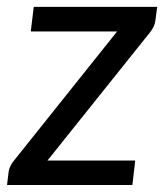

<svg xmlns="http://www.w3.org/2000/svg" viewBox="-29 -526 473 546"><path d="M418 -506.5 413 -468.5Q412 -459 407.8 -450.2Q403.5 -441.5 398 -434.5L106 -69.5H355.5L347.5 0H-9L-4.5 -37Q-4 -43.5 0 -52.5Q4 -61.5 10.5 -69L304 -436.5H58.5L67 -506.5Z"/></svg>

Font: Lato 2
Style: Italic
Weight: 400
Italic angle: -7°
Designer: Lukasz Dziedzic with Adam Twardoch and Botio Nikoltchev
Foundry: tyPoland Lukasz Dziedzic
Version: Version 2.015; 2015-08-06; http://www.latofonts.com/